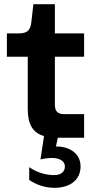

<svg xmlns="http://www.w3.org/2000/svg" viewBox="-20 -660 445 920"><path d="M260 0H383V-113H290C256 -113 243 -126 243 -160V-388H383V-500H243V-640H140L130 -553C126 -514 109 -500 70 -500H13V-388H113V-138C113 -65 136 -24 191 -8L174 104C191 100 208 97 231 97C263 97 291 111 291 137C291 164 271 179 240 179C198 179 156 166 120 141V202C152 225 196 240 240 240C319 240 366 200 366 137C366 77 315 41 248 42L257 0Z"/></svg>

Font: Goli SemiBold
Style: Regular
Weight: 600
Designer: jaikishan Patel
Foundry: MagicType
Version: Version 1.000;Glyphs 3.2 (3242)